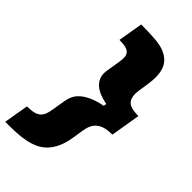

<svg xmlns="http://www.w3.org/2000/svg" viewBox="-326 -800 1038 1038"><g transform="rotate(45 193.0 -281.0)"><path d="M-31.2 22.7Q0.7 22.7 20.6 17.4Q40.5 12.1 52.4 1.1Q64.3 -9.9 70.1 -26.5Q76 -43 79.5 -65.3L92.3 -143.5Q95.5 -163.4 104.8 -182.7Q114 -202.1 133.2 -219.1Q152.3 -236.2 183.1 -250.2Q213.8 -264.2 259.9 -273.1L262.8 -289.4Q204.5 -301.8 177.2 -321.7Q163 -332 154.3 -343.6Q145.6 -355.1 141.2 -367.4Q136.7 -379.6 136.2 -392.8Q135.7 -405.9 137.8 -419L150.6 -497.2Q154.5 -519.5 153.9 -536Q153.4 -552.6 145.1 -563.6Q136.7 -574.6 118.4 -579.9Q100.1 -585.2 68.2 -585.2L92.3 -727.3H93Q120.7 -727.3 146.7 -726.4Q172.6 -725.5 198.2 -723.7Q220.2 -722.3 241.8 -717.7Q263.5 -713.1 282.5 -703.7Q301.5 -694.2 316.6 -679.2Q331.7 -664.1 340.2 -641.7Q356.9 -598 345.2 -522.7L336.6 -467.3Q328.8 -415.8 348.4 -391Q367.5 -366.5 430.4 -366.5H431.8L403.4 -196H402Q371.1 -196 348.7 -190Q326.3 -183.9 311.1 -171.7Q295.8 -159.4 286.9 -140.4Q278.1 -121.4 274.1 -95.2L265.6 -39.8Q258.2 8.9 243.1 43Q228 77.1 206.3 99.8Q184.7 122.5 156.8 135.5Q128.9 148.4 95.7 155Q62.5 161.6 24.7 163.2Q-13.1 164.8 -54.7 164.8H-55.4Z"/></g></svg>

Font: Inter P Black
Style: Italic
Weight: 900
Italic angle: -9.40001°
Designer: Rasmus Andersson
Foundry: rsms
Version: Version 3.018;git-588b23468